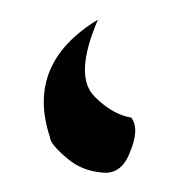

<svg xmlns="http://www.w3.org/2000/svg" viewBox="-20 -154 181 196"><path d="M112 3Q103 25 83 22Q63 20 49 8Q31 -7 31 -14Q6 -89 80 -134Q55 -76 77 -55Q95 -37 114 -34Q123 -22 112 3Z"/></svg>

Font: AMoshref-Naskh
Style: Naskh
Weight: 500
Version: Version 0.001